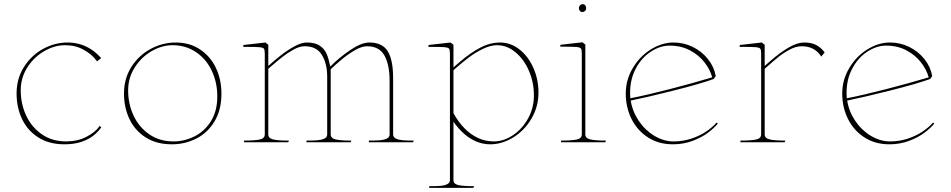

<svg xmlns="http://www.w3.org/2000/svg" viewBox="-20 -686 4586 926"><path d="M60 -235Q60 -307 95.5 -363Q131 -419 187.5 -450Q244 -481 306 -481Q338 -481 366.5 -472.5Q395 -464 419.5 -448Q444 -432 464 -410L468 -406L448 -390Q447 -392 445 -394Q424 -423 384.5 -445.5Q345 -468 294 -468Q243 -468 193.5 -439.5Q144 -411 112 -361Q80 -311 80 -250Q80 -185 106 -129Q132 -73 181.5 -38.5Q231 -4 299 -4Q354 -4 396.5 -26Q439 -48 459 -76Q460 -78 461 -79L468 -72L467 -70Q452 -49 430 -31.5Q408 -14 373 -2Q338 10 290 10Q217 10 165 -23Q113 -56 86.5 -111.5Q60 -167 60 -235Z M578 -235Q578 -307 613.5 -363Q649 -419 706.5 -450Q764 -481 827 -481Q895 -481 945 -447.5Q995 -414 1021.5 -358Q1048 -302 1048 -235Q1048 -155 1014 -99.5Q980 -44 925.5 -17Q871 10 809 10Q735 10 683 -23Q631 -56 604.5 -111.5Q578 -167 578 -235ZM1028 -221Q1028 -288 1001.5 -344.5Q975 -401 925.5 -434.5Q876 -468 812 -468Q761 -468 711.5 -439.5Q662 -411 630 -361Q598 -311 598 -250Q598 -185 624 -129Q650 -73 699.5 -38.5Q749 -4 817 -4Q869 -4 917.5 -28Q966 -52 997 -101Q1028 -150 1028 -221Z M1460 -481Q1434 -481 1401 -463Q1368 -445 1337.5 -421.5Q1307 -398 1274 -368Q1274 -397 1274 -410.5Q1274 -424 1274 -452V-470L1260 -481L1154 -469L1153 -460Q1211 -460 1229.5 -458.5Q1248 -457 1252.5 -451.5Q1257 -446 1257 -428V-38Q1257 -18 1232 -13Q1207 -8 1157 -8V0H1370L1374 -8H1367Q1321 -8 1297.5 -13.5Q1274 -19 1274 -38V-354Q1279 -359 1284 -363Q1316 -391 1341.5 -411Q1367 -431 1396 -447Q1425 -463 1449 -463Q1507 -463 1532.5 -421Q1558 -379 1558 -316V-38V-36Q1557 -23 1543.5 -17Q1530 -11 1510.5 -9.5Q1491 -8 1458 -8V0H1671L1675 -8Q1672 -8 1668 -8Q1623 -8 1599 -13.5Q1575 -19 1575 -38V-352Q1600 -376 1629.5 -400.5Q1659 -425 1692 -444Q1725 -463 1750 -463Q1809 -463 1834 -418.5Q1859 -374 1859 -296V-38V-36Q1858 -23 1844.5 -17Q1831 -11 1811.5 -9.5Q1792 -8 1759 -8V0H1972L1976 -8H1967Q1938 -8 1919 -10Q1900 -12 1888 -18.5Q1876 -25 1876 -38V-309Q1876 -397 1850 -439Q1824 -481 1761 -481Q1723 -481 1668.5 -444Q1614 -407 1573 -365Q1565 -404 1555 -427Q1545 -450 1522.5 -465.5Q1500 -481 1460 -481Z M2344 10Q2401 10 2455 -23Q2509 -56 2543 -113.5Q2577 -171 2577 -240Q2577 -303 2552.5 -358.5Q2528 -414 2485.5 -447.5Q2443 -481 2392 -481Q2343 -481 2295 -455.5Q2247 -430 2197 -387Q2182 -374 2167 -361Q2167 -391 2167 -406Q2167 -421 2167 -450V-470L2153 -481L2047 -469L2046 -460Q2104 -460 2122.5 -458.5Q2141 -457 2145.5 -451.5Q2150 -446 2150 -428V182Q2150 196 2136.5 202.5Q2123 209 2103 210.5Q2083 212 2050 212V220H2263L2267 212Q2217 212 2192 207Q2167 202 2167 182V-99Q2190 -66 2217.5 -41.5Q2245 -17 2277 -3.5Q2309 10 2344 10ZM2172 -352Q2210 -385 2240 -408Q2270 -431 2307.5 -449.5Q2345 -468 2377 -468Q2425 -468 2466 -434Q2507 -400 2531 -344.5Q2555 -289 2555 -226Q2555 -166 2527 -115Q2499 -64 2454 -34Q2409 -4 2362 -4Q2321 -4 2285.5 -20.5Q2250 -37 2220.5 -67Q2191 -97 2167 -140V-347Z M2786 -38V-429Q2786 -447 2781.5 -452.5Q2777 -458 2758.5 -459.5Q2740 -461 2682 -461L2683 -470L2789 -482L2803 -471V-38Q2803 -19 2827.5 -13.5Q2852 -8 2900 -8H2903L2899 0H2686V-8Q2736 -8 2761 -13Q2786 -18 2786 -38ZM2807 -647Q2807 -655 2802.5 -660.5Q2798 -666 2790 -666Q2783 -666 2777.5 -660.5Q2772 -655 2772 -647Q2772 -639 2776.5 -633.5Q2781 -628 2789 -628Q2796 -628 2801.5 -633Q2807 -638 2807 -647Z M2998 -235Q2998 -301 3032 -358Q3066 -415 3119.5 -448Q3173 -481 3228 -481Q3278 -481 3321.5 -459.5Q3365 -438 3394.5 -401Q3424 -364 3432 -319L3422 -305Q3359 -282 3230 -249.5Q3101 -217 3022 -201Q3030 -149 3060.5 -103.5Q3091 -58 3136 -31Q3181 -4 3229 -4Q3274 -4 3314.5 -17.5Q3355 -31 3385.5 -51.5Q3416 -72 3436 -95L3442 -90Q3426 -70 3396 -47Q3366 -24 3321.5 -7Q3277 10 3225 10Q3157 10 3105.5 -23Q3054 -56 3026 -112Q2998 -168 2998 -235ZM3415 -313Q3405 -350 3378 -385Q3351 -420 3308 -443Q3265 -466 3209 -466Q3162 -466 3115.5 -434.5Q3069 -403 3041.5 -345.5Q3014 -288 3020 -212Q3097 -227 3209.5 -256Q3322 -285 3415 -313Z M3651 -428V-38Q3651 -18 3626 -13Q3601 -8 3551 -8V0H3764L3768 -8H3765Q3717 -8 3692.5 -13.5Q3668 -19 3668 -38V-354Q3673 -358 3677 -362Q3708 -390 3733.5 -410.5Q3759 -431 3789 -447Q3819 -463 3846 -463Q3878 -463 3901.5 -450.5Q3925 -438 3941 -413L3957 -433L3955 -436Q3939 -457 3916 -469Q3893 -481 3859 -481Q3825 -481 3784 -457Q3743 -433 3700 -396Q3684 -382 3668 -368Q3668 -395 3668 -408.5Q3668 -422 3668 -448V-470L3654 -481L3548 -469L3547 -460Q3605 -460 3623.5 -458.5Q3642 -457 3646.5 -451.5Q3651 -446 3651 -428Z M4042 -235Q4042 -301 4076 -358Q4110 -415 4163.5 -448Q4217 -481 4272 -481Q4322 -481 4365.5 -459.5Q4409 -438 4438.5 -401Q4468 -364 4476 -319L4466 -305Q4403 -282 4274 -249.5Q4145 -217 4066 -201Q4074 -149 4104.5 -103.5Q4135 -58 4180 -31Q4225 -4 4273 -4Q4318 -4 4358.5 -17.5Q4399 -31 4429.5 -51.5Q4460 -72 4480 -95L4486 -90Q4470 -70 4440 -47Q4410 -24 4365.5 -7Q4321 10 4269 10Q4201 10 4149.5 -23Q4098 -56 4070 -112Q4042 -168 4042 -235ZM4459 -313Q4449 -350 4422 -385Q4395 -420 4352 -443Q4309 -466 4253 -466Q4206 -466 4159.5 -434.5Q4113 -403 4085.5 -345.5Q4058 -288 4064 -212Q4141 -227 4253.5 -256Q4366 -285 4459 -313Z"/></svg>

Font: TMT Limkin
Style: Regular
Weight: 400
Designer: Gabriel Drozdov
Version: Version 1.000;Glyphs 3.1.2 (3151)